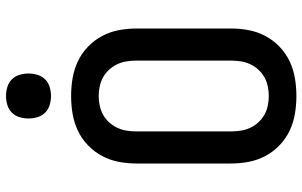

<svg xmlns="http://www.w3.org/2000/svg" viewBox="-204 -796 1008 640"><g transform="rotate(-90 300.0 -476.0)"><path d="M300 8Q270 8 240.5 3Q211 -2 184.5 -14.5Q158 -27 136 -48Q114 -69 100 -95.5Q86 -122 80.5 -151Q75 -180 75 -210V-525Q75 -555 80.5 -584Q86 -613 100 -639.5Q114 -666 136 -687Q158 -708 184.5 -720.5Q211 -733 240.5 -738Q270 -743 300 -743Q330 -743 359.5 -738Q389 -733 415.5 -720.5Q442 -708 464 -687Q486 -666 500 -639.5Q514 -613 519.5 -584Q525 -555 525 -525V-210Q525 -180 519.5 -151Q514 -122 500 -95.5Q486 -69 464 -48Q442 -27 415.5 -14.5Q389 -2 359.5 3Q330 8 300 8ZM300 -84Q316 -84 332.5 -87.5Q349 -91 363 -99Q377 -107 388 -119Q399 -131 406 -146Q413 -161 415.5 -177.5Q418 -194 418 -210V-525Q418 -541 415.5 -557.5Q413 -574 406 -589Q399 -604 388 -616Q377 -628 363 -636Q349 -644 332.5 -647.5Q316 -651 300 -651Q284 -651 267.5 -647.5Q251 -644 237 -636Q223 -628 212 -616Q201 -604 194 -589Q187 -574 184.5 -557.5Q182 -541 182 -525V-210Q182 -194 184.5 -177.5Q187 -161 194 -146Q201 -131 212 -119Q223 -107 237 -99Q251 -91 267.5 -87.5Q284 -84 300 -84ZM300 -810Q285 -810 270 -814.5Q255 -819 244.5 -829.5Q234 -840 229.5 -855Q225 -870 225 -885Q225 -900 229.5 -915Q234 -930 244.5 -940.5Q255 -951 270 -955.5Q285 -960 300 -960Q315 -960 330 -955.5Q345 -951 355.5 -940.5Q366 -930 370.5 -915Q375 -900 375 -885Q375 -870 370.5 -855Q366 -840 355.5 -829.5Q345 -819 330 -814.5Q315 -810 300 -810Z"/></g></svg>

Font: Iosevka Aile Semibold
Style: Regular
Weight: 600
Designer: Belleve Invis
Foundry: Belleve Invis
Version: Version 31.1.0; ttfautohint (v1.8.4)